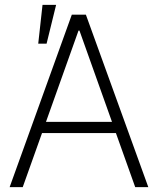

<svg xmlns="http://www.w3.org/2000/svg" viewBox="-20 -767 646 787"><path d="M19.5 0 274.4 -707H332L587.9 0H534.2L455.1 -221.7H152.3L73.2 0ZM439 -267.6 305.7 -641.6H301.8L168.5 -267.6ZM154.3 -747.1H210L170.9 -587.9H136.7Z"/></svg>

Font: Pretendard GOV ExtraLight
Style: Regular
Weight: 200
Designer: Base glyphs from Inter by Rasmus Andersson; Hangeul glyphs from Noto Sans CJK(Source Han Sans) by Jang Soo-young and Kan
Foundry: Kil Hyung-jin
Version: Version 1.309